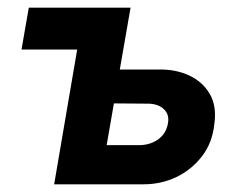

<svg xmlns="http://www.w3.org/2000/svg" viewBox="-20 -480 624 500"><path d="M244 -211 368 -210Q394 -209 408 -194.5Q422 -180 417 -157Q412 -131 391 -116.5Q370 -102 342 -102H225L207 0H353Q400 0 439.5 -19Q479 -38 506 -73Q533 -108 538 -156Q545 -203 526.5 -235Q508 -267 472.5 -283.5Q437 -300 392 -299H258ZM181 -351 121 0H240L320 -460H55L36 -351Z"/></svg>

Font: Jost SemiBold
Style: Italic
Weight: 600
Italic angle: -5°
Version: Version 3.710